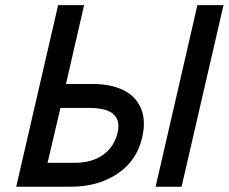

<svg xmlns="http://www.w3.org/2000/svg" viewBox="-20 -709 869 729"><path d="M41.5 0 200.7 -689.5H299.3L230.5 -390.1H332.5Q401.4 -390.1 448.7 -366.7Q496.1 -343.3 515.4 -297.1Q534.7 -251 520 -187.5Q500 -99.1 426.3 -49.6Q352.5 0 248 0ZM570.8 0 729.5 -689.5H828.6L669.4 0ZM160.6 -90.8H263.2Q329.1 -90.8 371.6 -121.3Q414.1 -151.9 426.8 -206.1Q437 -252.9 410.2 -276.1Q383.3 -299.3 317.4 -299.3H209.5Z"/></svg>

Font: HK Grotesk Medium Italic
Style: Regular
Weight: 500
Italic angle: -13°
Designer: Alfredo Marco Pradil and Stefan Peev
Foundry: Hanken Design Co.
Version: Version 1.000;PS 001.000;hotconv 1.0.88;makeotf.lib2.5.64775